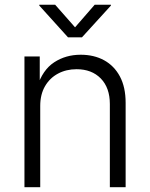

<svg xmlns="http://www.w3.org/2000/svg" viewBox="-20 -777 623 797"><path d="M147 -337.4V0H81.5V-542.5H145V-416H134.3Q156.7 -486.8 204.8 -518.3Q252.9 -549.8 314.9 -549.8Q370.1 -549.8 412.1 -526.9Q454.1 -503.9 477.8 -459.5Q501.5 -415 501.5 -350.1V0H436V-345.2Q436 -412.6 398.4 -451.2Q360.8 -489.7 297.9 -489.7Q254.9 -489.7 220.7 -471.4Q186.5 -453.1 166.7 -418.9Q147 -384.8 147 -337.4ZM209 -757.3 291.5 -663.6 373 -757.3H440.4V-753.9L320.3 -622.1H262.2L143.1 -753.9V-757.3Z"/></svg>

Font: Inter 16pt Light
Style: Regular
Weight: 300
Version: Version 4.001;git-66647c0bb